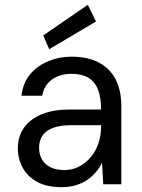

<svg xmlns="http://www.w3.org/2000/svg" viewBox="-20 -764 588 796"><path d="M235 12Q174 12 134 -10Q94 -32 74 -69Q54 -106 54 -148Q54 -200 80.5 -236Q107 -272 155 -291Q203 -310 267 -310H399Q399 -359 386.5 -392Q374 -425 346.5 -441.5Q319 -458 276 -458Q230 -458 196.5 -435Q163 -412 155 -367H69Q75 -420 104.5 -455.5Q134 -491 179.5 -510Q225 -529 276 -529Q346 -529 392 -503.5Q438 -478 460.5 -432.5Q483 -387 483 -325V0H408L403 -90Q393 -69 377.5 -50.5Q362 -32 341.5 -18Q321 -4 294 4Q267 12 235 12ZM247 -59Q281 -59 309 -74Q337 -89 357.5 -114Q378 -139 388.5 -171Q399 -203 399 -237V-245H274Q227 -245 197.5 -233Q168 -221 155 -200Q142 -179 142 -152Q142 -124 154 -103Q166 -82 189.5 -70.5Q213 -59 247 -59ZM184 -560 159 -617 344 -744 378 -675Z"/></svg>

Font: DM Sans 11pt
Style: Regular
Weight: 400
Version: Version 4.004;gftools[0.9.30]